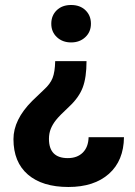

<svg xmlns="http://www.w3.org/2000/svg" viewBox="-20 -558 538 766"><path d="M325.2 -314Q325.2 -249 310.1 -209Q294.9 -168.9 256.1 -132.8Q217.3 -96.7 203.4 -79.1Q189.5 -61.5 182.4 -43.5Q175.3 -25.4 175.3 -3.9Q175.3 72.8 250.5 72.8Q288.1 72.8 310.3 50.8Q332.5 28.8 333.5 -10.7H474.6Q473.6 83 414.6 135.5Q355.5 188 252.9 188Q148.9 188 91.3 138.4Q33.7 88.9 33.7 -2.9Q33.7 -80.6 108.4 -155.3L155.8 -200.7Q180.2 -222.7 189.7 -246.6Q199.2 -270.5 200.2 -314ZM342.8 -463.4Q342.8 -430.7 320.3 -409.7Q297.9 -388.7 263.7 -388.7Q229.5 -388.7 207 -409.7Q184.6 -430.7 184.6 -463.4Q184.6 -496.1 206.3 -517.1Q228 -538.1 263.7 -538.1Q299.3 -538.1 321 -517.1Q342.8 -496.1 342.8 -463.4Z"/></svg>

Font: Vazir FD
Style: Bold-FD
Weight: 700
Designer: Saber Rastikerdar
Foundry: Saber Rastikerdar
Version: Version 30.1.0